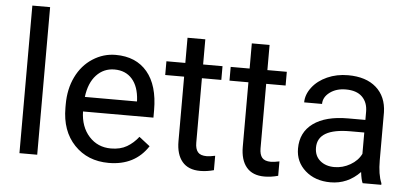

<svg xmlns="http://www.w3.org/2000/svg" viewBox="-51 -856 2072 972"><g transform="rotate(5 985.0 -370.0)"><path d="M166.5 0H76.2V-750H166.5Z M530.3 9.8Q422.9 9.8 355.5 -60.8Q288.1 -131.3 288.1 -249.5V-266.1Q288.1 -344.7 318.1 -406.5Q348.1 -468.3 402.1 -503.2Q456.1 -538.1 519 -538.1Q622.1 -538.1 679.2 -470.2Q736.3 -402.3 736.3 -275.9V-238.3H378.4Q380.4 -160.2 424.1 -112.1Q467.8 -64 535.2 -64Q583 -64 616.2 -83.5Q649.4 -103 674.3 -135.3L729.5 -92.3Q663.1 9.8 530.3 9.8ZM519 -463.9Q464.4 -463.9 427.2 -424.1Q390.1 -384.3 381.3 -312.5H646V-319.3Q642.1 -388.2 608.9 -426Q575.7 -463.9 519 -463.9Z M963.4 -656.2V-528.3H1062V-458.5H963.4V-130.9Q963.4 -99.1 976.6 -83.3Q989.7 -67.4 1021.5 -67.4Q1037.1 -67.4 1064.5 -73.2V0Q1028.8 9.8 995.1 9.8Q934.6 9.8 903.8 -26.9Q873 -63.5 873 -130.9V-458.5H776.9V-528.3H873V-656.2Z M1290 -656.2V-528.3H1388.7V-458.5H1290V-130.9Q1290 -99.1 1303.2 -83.3Q1316.4 -67.4 1348.1 -67.4Q1363.8 -67.4 1391.1 -73.2V0Q1355.5 9.8 1321.8 9.8Q1261.2 9.8 1230.5 -26.9Q1199.7 -63.5 1199.7 -130.9V-458.5H1103.5V-528.3H1199.7V-656.2Z M1820.3 0Q1812.5 -15.6 1807.6 -55.7Q1744.6 9.8 1657.2 9.8Q1579.1 9.8 1529.1 -34.4Q1479 -78.6 1479 -146.5Q1479 -229 1541.7 -274.7Q1604.5 -320.3 1718.3 -320.3H1806.2V-361.8Q1806.2 -409.2 1777.8 -437.3Q1749.5 -465.3 1694.3 -465.3Q1646 -465.3 1613.3 -440.9Q1580.6 -416.5 1580.6 -381.8H1489.7Q1489.7 -421.4 1517.8 -458.3Q1545.9 -495.1 1594 -516.6Q1642.1 -538.1 1699.7 -538.1Q1791 -538.1 1842.8 -492.4Q1894.5 -446.8 1896.5 -366.7V-123.5Q1896.5 -50.8 1915 -7.8V0ZM1670.4 -68.8Q1712.9 -68.8 1751 -90.8Q1789.1 -112.8 1806.2 -147.9V-256.3H1735.4Q1569.3 -256.3 1569.3 -159.2Q1569.3 -116.7 1597.7 -92.8Q1626 -68.8 1670.4 -68.8Z"/></g></svg>

Font: APIMedia Roboto
Style: Regular
Weight: 400
Designer: Google
Version: Version 2.137; 2017